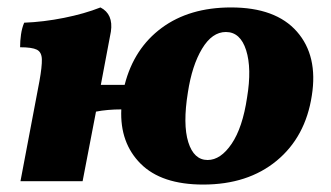

<svg xmlns="http://www.w3.org/2000/svg" viewBox="-20 -487 889 516"><path d="M35 0 86 -269Q93 -308 92.5 -327.5Q92 -347 79 -353.5Q66 -360 34 -360Q34 -377 36.5 -394.5Q39 -412 45 -426Q97 -428 152 -439Q207 -450 250 -467Q285 -449 278 -402L251 -259H315Q340 -357 414.5 -412Q489 -467 601 -467Q721 -467 778 -402Q835 -337 818 -230Q801 -119 723.5 -55Q646 9 526 9Q414 9 358 -47Q302 -103 306 -193Q288 -193 270.5 -191.5Q253 -190 238 -187L202 0ZM538 -57Q573 -57 602.5 -100.5Q632 -144 644 -225Q657 -303 641.5 -352Q626 -401 587 -401Q550 -401 523 -356Q496 -311 485 -239Q471 -153 486 -105Q501 -57 538 -57Z"/></svg>

Font: Vollkorn ExtraBold
Style: Italic
Weight: 800
Italic angle: -11°
Designer: Friedrich Althausen
Foundry: Friedrich Althausen
Version: Version 5.000; ttfautohint (v1.8.3)